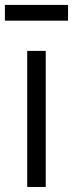

<svg xmlns="http://www.w3.org/2000/svg" viewBox="-28 -742 290 762"><path d="M-8.5 -660V-722.5H242V-660ZM80 0V-540H153.5V0Z"/></svg>

Font: Cns Manrope
Style: Regular
Weight: 400
Designer: Mikhail Sharanda
Foundry: Mikhail Sharanda
Version: Version 4.504